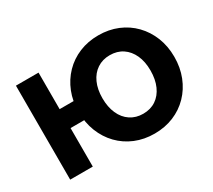

<svg xmlns="http://www.w3.org/2000/svg" viewBox="-139 -990 1403 1265"><g transform="rotate(-30 563.0 -357.5)"><path d="M715 16Q636 16 569.5 -11.5Q503 -39 454 -89.5Q405 -140 378 -208.5Q351 -277 351 -358Q351 -439 378 -507Q405 -575 454 -625.5Q503 -676 569.5 -703.5Q636 -731 715 -731Q794 -731 860.5 -703.5Q927 -676 976 -625.5Q1025 -575 1052 -507Q1079 -439 1079 -358Q1079 -277 1052 -208.5Q1025 -140 976 -89.5Q927 -39 860.5 -11.5Q794 16 715 16ZM80 0V-715H252V0ZM172 -293V-437H464V-293ZM715 -135Q771 -135 812 -162.5Q853 -190 875.5 -240.5Q898 -291 898 -359Q898 -426 875.5 -475.5Q853 -525 812 -552.5Q771 -580 715 -580Q660 -580 618.5 -552.5Q577 -525 554.5 -475Q532 -425 532 -358Q532 -291 554.5 -240.5Q577 -190 618.5 -162.5Q660 -135 715 -135Z"/></g></svg>

Font: Wix Madefor Display ExtraBold
Style: Regular
Weight: 800
Designer: Dalton Maag Ltd
Foundry: Dalton Maag Ltd
Version: Version 3.100